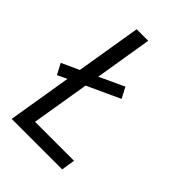

<svg xmlns="http://www.w3.org/2000/svg" viewBox="-215 -832 930 930"><g transform="rotate(45 250.0 -367.5)"><path d="M40 0 94 -328 45 -305 16 -360 106 -401 161 -735H240L192 -441L319 -500L348 -445L179 -367L130 -70H397L386 0Z"/></g></svg>

Font: Iosevka Term Curly
Style: Italic
Weight: 400
Italic angle: -9°
Designer: Belleve Invis
Foundry: Belleve Invis
Version: Version 32.3.0